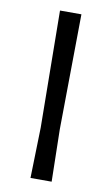

<svg xmlns="http://www.w3.org/2000/svg" viewBox="-77 -683 422 724"><g transform="rotate(10 134.0 -320.5)"><path d="M170 -200 174 0H93L98 -193L93 -641H175Z"/></g></svg>

Font: Alegreya Sans
Style: Regular
Weight: 400
Designer: Juan Pablo del Peral
Foundry: Huerta Tipografica
Version: Version 2.008; ttfautohint (v1.6)